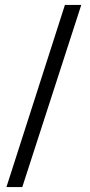

<svg xmlns="http://www.w3.org/2000/svg" viewBox="-20 -667 363 775"><path d="M242 -647H308L70 88H6Z"/></svg>

Font: GFS Neohellenic Rg
Style: Regular
Weight: 400
Designer: Takis Katsoulidis and George D. Matthiopoulos
Foundry: Takis Katsoulidis and George D. Matthiopoulos
Version: Version 1.0